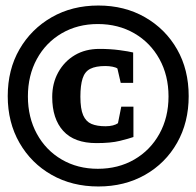

<svg xmlns="http://www.w3.org/2000/svg" viewBox="-20 -673 708 695"><path d="M336 2Q241 2 167 -40Q93 -82 50.5 -156Q8 -230 8 -325Q8 -421 50.5 -494.5Q93 -568 167 -610.5Q241 -653 336 -653Q431 -653 505 -610.5Q579 -568 621 -494.5Q663 -421 663 -325Q663 -230 621 -156Q579 -82 505 -40Q431 2 336 2ZM329 -155Q249 -155 209 -199Q169 -243 169 -322Q169 -372 191 -411.5Q213 -451 251 -473.5Q289 -496 340 -496Q379 -496 412.5 -491.5Q446 -487 462 -483V-373H417L405 -425Q400 -429 387.5 -431.5Q375 -434 361 -434Q327 -434 307 -424Q287 -414 279 -389Q271 -364 271 -323Q271 -279 281 -256Q291 -233 311 -224.5Q331 -216 362 -216Q377 -216 388.5 -219Q400 -222 407 -227L419 -287H463V-177Q446 -171 413.5 -163Q381 -155 329 -155ZM334 -62Q408 -62 466 -95.5Q524 -129 557 -188.5Q590 -248 590 -324Q590 -400 557 -459.5Q524 -519 466 -552.5Q408 -586 334 -586Q261 -586 203.5 -552.5Q146 -519 113.5 -459.5Q81 -400 81 -324Q81 -248 113.5 -188.5Q146 -129 203.5 -95.5Q261 -62 334 -62Z"/></svg>

Font: Faustina Light
Style: Bold
Weight: 700
Version: Version 1.200